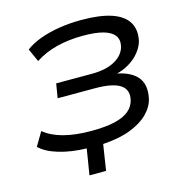

<svg xmlns="http://www.w3.org/2000/svg" viewBox="-124 -828 1058 1105"><g transform="rotate(-15 405.0 -276.0)"><path d="M273 162 298 8Q207 6 133.5 -16Q60 -38 23 -75L71 -156Q116 -119 185.5 -100.5Q255 -82 350 -82Q435 -82 490.5 -95Q546 -108 576.5 -134Q607 -160 615 -198Q627 -256 582.5 -285Q538 -314 434 -314H211L225 -399H436Q524 -399 577 -429.5Q630 -460 641 -510Q649 -547 630 -572.5Q611 -598 565.5 -611Q520 -624 445 -624Q360 -624 288 -606Q216 -588 158 -550L123 -628Q160 -656 212 -675Q264 -694 327 -704Q390 -714 460 -714Q569 -714 637.5 -691Q706 -668 734 -622.5Q762 -577 748 -511Q740 -480 715.5 -448.5Q691 -417 651.5 -393Q612 -369 558 -358L559 -366Q650 -353 692.5 -307Q735 -261 718 -177Q707 -129 667.5 -89.5Q628 -50 560.5 -24Q493 2 396 8L372 162Z"/></g></svg>

Font: Nunito Sans 10pt Expanded Medium
Style: Italic
Weight: 500
Width: 7
Italic angle: -9°
Designer: Vernon Adams
Foundry: Vernon Adams
Version: Version 3.101;gftools[0.9.27]